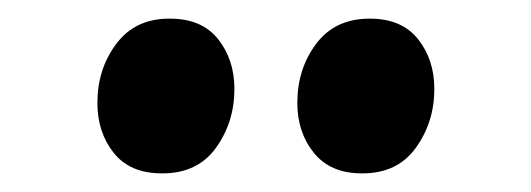

<svg xmlns="http://www.w3.org/2000/svg" viewBox="-20 -797 570 206"><path d="M153.5 -611Q119.5 -611 102 -633Q84.5 -655 84.5 -686.5Q84.5 -723 104.8 -750Q125 -777 161.5 -777H162.5Q196.5 -777 214 -755Q231.5 -733 231.5 -701.5Q231.5 -666 211.8 -638.5Q192 -611 154.5 -611ZM368 -611Q334.5 -611 316.8 -633Q299 -655 299 -686.5Q299 -723 319.2 -750Q339.5 -777 376.5 -777H377Q411 -777 428.5 -755Q446 -733 446 -701.5Q446 -666 426.2 -638.5Q406.5 -611 369 -611Z"/></svg>

Font: Merriweather 72pt ExtraBold
Style: Regular
Weight: 800
Version: Version 2.100